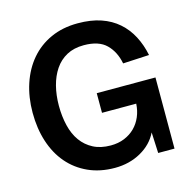

<svg xmlns="http://www.w3.org/2000/svg" viewBox="-108 -832 942 954"><g transform="rotate(-15 363.0 -355.0)"><path d="M368 16Q292 16 231.5 -11.5Q171 -39 129 -88Q87 -137 65 -205Q43 -273 43 -354Q43 -434 65.5 -502Q88 -570 130.5 -620Q173 -670 234.5 -698Q296 -726 374 -726Q442 -726 493 -708.5Q544 -691 581 -658.5Q618 -626 641.5 -581Q665 -536 676 -482L541 -475Q529 -537 490.5 -575Q452 -613 375 -613Q324 -613 287 -593Q250 -573 226 -537.5Q202 -502 190 -455Q178 -408 178 -354Q178 -299 189.5 -251.5Q201 -204 225.5 -170Q250 -136 287.5 -116.5Q325 -97 377 -97Q416 -97 447.5 -110Q479 -123 501.5 -145.5Q524 -168 537 -198.5Q550 -229 552 -265H376V-366H678V0H594L589 -107Q562 -51 502.5 -17.5Q443 16 368 16Z"/></g></svg>

Font: Geist SemBd
Style: Regular
Weight: 400
Designer: Basement.studio, Andrés Briganti, Mateo Zaragoza
Foundry: Basement.studio, Vercel, Andrés Briganti, Guido Ferreyra, Mateo Zaragoza
Version: Version 1.401